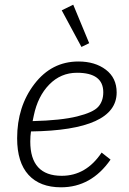

<svg xmlns="http://www.w3.org/2000/svg" viewBox="-20 -786 548 818"><path d="M327 -586 243 -742 292 -766 360 -602ZM240 12Q150 12 101.5 -41Q53 -94 53 -197Q53 -332 126.5 -428Q200 -524 314 -524Q385 -524 431 -489Q477 -454 477 -392Q477 -231 112 -226Q109 -207 109 -183Q109 -37 243 -37Q347 -37 413 -136L451 -106Q369 12 240 12ZM308 -476Q239 -476 190 -426Q141 -376 124 -294L119 -270Q240 -273 308.5 -290Q377 -307 398.5 -331Q420 -355 420 -393Q420 -476 308 -476Z"/></svg>

Font: IBM Plex Sans Light
Style: Italic
Weight: 300
Italic angle: -11.31°
Designer: Mike Abbink, Paul van der Laan, Pieter van Rosmalen
Foundry: Bold Monday
Version: Version 3.0